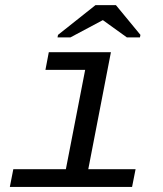

<svg xmlns="http://www.w3.org/2000/svg" viewBox="-20 -733 640 753"><path d="M326.2 -69.3H511.7L498 0H18.6L32.2 -69.3H238.3L314 -459H158.2L171.4 -528.3H415ZM530.8 -596.2 528.8 -586.4H477.5L383.8 -653.8H382.8L256.3 -586.4H205.6L207.5 -596.2L354.5 -712.9H434.6Z"/></svg>

Font: Cousine
Style: Italic
Weight: 400
Italic angle: -12°
Monospace: yes
Designer: Steve Matteson
Foundry: Monotype Imaging Inc.
Version: Version 1.21